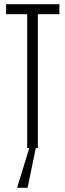

<svg xmlns="http://www.w3.org/2000/svg" viewBox="-20 -708 312 918"><path d="M9 -688H264V-640H161V0H151L112 190H63V185L120 0H110V-640H9Z"/></svg>

Font: Saira Ultra Condensed Light
Style: Regular
Weight: 300
Width: 1
Designer: Hector Gatti with collaboration of the Omnibus-Type team
Foundry: Omnibus-Type
Version: Version 1.001; ttfautohint (v1.8)